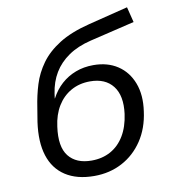

<svg xmlns="http://www.w3.org/2000/svg" viewBox="-82 -801 797 883"><g transform="rotate(-10 316.0 -360.0)"><path d="M288 9Q207 9 154 -25.5Q101 -60 80.5 -124.5Q60 -189 73 -281L84 -348Q92 -402 107.5 -452Q123 -502 155 -546.5Q187 -591 242.5 -626Q298 -661 386 -683L570 -729L588 -657L379 -607Q317 -592 274 -562.5Q231 -533 206 -491.5Q181 -450 173 -396L170 -374H171Q191 -412 220.5 -438.5Q250 -465 288 -479.5Q326 -494 371 -494Q437 -494 484 -463Q531 -432 552.5 -375.5Q574 -319 563 -244Q553 -167 515 -110Q477 -53 418.5 -22Q360 9 288 9ZM288 -63Q338 -63 377 -84.5Q416 -106 441 -147.5Q466 -189 474 -248Q485 -332 449.5 -377.5Q414 -423 343 -423Q293 -423 254 -401Q215 -379 190.5 -339Q166 -299 159 -244Q146 -152 181 -107.5Q216 -63 288 -63Z"/></g></svg>

Font: Nunito Sans 7pt
Style: Italic
Weight: 400
Italic angle: -9°
Designer: Vernon Adams
Foundry: Vernon Adams
Version: Version 3.101;gftools[0.9.27]